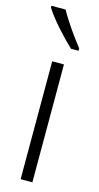

<svg xmlns="http://www.w3.org/2000/svg" viewBox="-120 -894 430 837"><g transform="rotate(15 94.5 -475.5)"><path d="M66 -858H2V-850C31 -803 94 -735 133 -699H167V-710C134 -752 94 -807 66 -858ZM121 -93V-625H68V-93Z"/></g></svg>

Font: Noto Sans Kannada UI ExtraCondensed Light
Style: Regular
Weight: 300
Width: 2
Designer: Jelle Bosma - Monotype Design Team
Foundry: Monotype Imaging Inc.
Version: Version 2.005